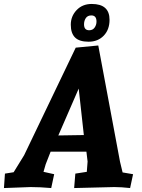

<svg xmlns="http://www.w3.org/2000/svg" viewBox="-51 -946 718 971"><path d="M622 -65 607 5Q562 0 527 0L324 5L330 -68L388 -77L392 -129L386 -179H205L180 -115L169 -77L223 -65L208 5Q151 0 104 0L-31 5L-26 -68L18 -75L71 -161L332 -705L446 -716L556 -128L569 -74ZM347 -498 244 -261 373 -263ZM413 -926Q503 -926 503 -846Q503 -796 473.5 -765.5Q444 -735 397 -735Q350 -735 328.5 -756.5Q307 -778 307 -821Q307 -864 336.5 -895Q366 -926 413 -926ZM411 -868Q392 -868 383 -854.5Q374 -841 374 -823Q374 -793 400 -793Q418 -793 427.5 -806.5Q437 -820 437 -837Q437 -868 411 -868Z"/></svg>

Font: Andada SC
Style: Bold Italic
Weight: 700
Italic angle: -8.29999°
Designer: Carolina Giovagnoli
Foundry: Carolina Giovagnoli
Version: Version 1.003